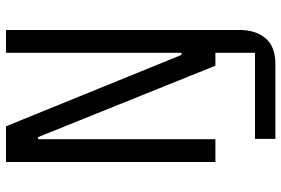

<svg xmlns="http://www.w3.org/2000/svg" viewBox="-169 -569 938 640"><g transform="rotate(-90 300.0 -249.0)"><path d="M80 0V-698H199L437 -113H444V-698H520V82Q520 134 492.5 167Q465 200 406 200H157V132H444V0H401L163 -591H156V0Z"/></g></svg>

Font: Lilex
Style: Regular
Weight: 400
Monospace: yes
Designer: Mike Abbink, Paul van der Laan, Pieter van Rosmalen, Mikhael Khrustik
Foundry: Mikhael Khrustik
Version: Version 2.510